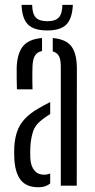

<svg xmlns="http://www.w3.org/2000/svg" viewBox="-20 -762 388 788"><path d="M39 -106.5Q38.5 -119.5 38.2 -132.5Q38 -145.5 38.5 -157.5Q40.5 -193 50 -221.2Q59.5 -249.5 81 -273.2Q102.5 -297 139.5 -318Q150.5 -324.5 162.2 -330.8Q174 -337 186 -343V-294Q178.5 -289.5 170.5 -284Q162.5 -278.5 153.5 -271.5Q124.5 -250 115.2 -220.8Q106 -191.5 104.5 -157.5Q104 -149 104 -136.2Q104 -123.5 104.5 -110.5Q107 -79 121.5 -62Q136 -45 160.5 -45Q174.5 -45 186 -50V-9Q167.5 6.5 138 6.5Q89.5 6.5 66.2 -21.8Q43 -50 39 -106.5ZM49.5 -395.5Q49 -415 48.5 -440.8Q48 -466.5 48.5 -486Q51 -544 74.8 -572.8Q98.5 -601.5 152.5 -606V-552.5Q134 -549 124.5 -535.2Q115 -521.5 113.5 -492.5Q113 -481 112.8 -463.8Q112.5 -446.5 112.8 -428.5Q113 -410.5 113.5 -395.5ZM229.5 0V-490.5Q229.5 -517 222 -531.5Q214.5 -546 196.5 -551V-606Q252 -601 274 -570.5Q296 -540 295.5 -477.5L295 0ZM174 -637Q119.5 -637 95 -661.2Q70.5 -685.5 68.5 -742H112Q112.5 -706 126.5 -690.5Q140.5 -675 174 -675Q207.5 -675 221.5 -690.5Q235.5 -706 236 -742H279Q276.5 -685.5 252.2 -661.2Q228 -637 174 -637Z"/></svg>

Font: Big Shoulders Stencil Display Thin
Style: Regular
Weight: 400
Version: Version 2.001